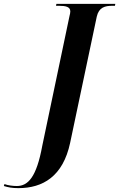

<svg xmlns="http://www.w3.org/2000/svg" viewBox="-163 -734 617 994"><path d="M-68 240C59 240 163 179 200 6L338 -648C349 -696 380 -704 419 -704H432L434 -714H129L127 -704H142C177 -704 201 -699 201 -675C201 -668 199 -659 197 -652L56 20C26 184 -18 229 -76 229C-96 229 -121 226 -140 219L-143 229C-121 236 -100 240 -68 240Z"/></svg>

Font: Noto Serif Display Condensed
Style: Bold Italic
Weight: 700
Width: 3
Italic angle: -12°
Designer: Monotype Design Team
Foundry: Monotype Imaging Inc.
Version: Version 2.009